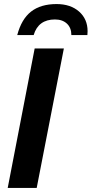

<svg xmlns="http://www.w3.org/2000/svg" viewBox="-20 -927 452 947"><path d="M161 0H18L151 -688H295ZM259 -907Q328 -907 370 -870Q412 -833 412 -773L411 -754H332Q332 -790 310 -810.5Q288 -831 251 -831Q169 -831 146 -754H65Q86 -833 133.5 -870Q181 -907 259 -907Z"/></svg>

Font: Libra Sans
Style: Bold Italic
Weight: 700
Italic angle: -12°
Foundry: Context Ltd
Version: Version 1.002